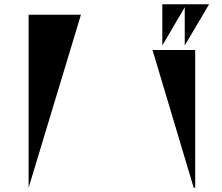

<svg xmlns="http://www.w3.org/2000/svg" viewBox="-20 -859 1040 899"><path d="M845 -646V-825L740 -646V-839H959ZM114 20V-790H359ZM887 20 694 -625H894V20Z"/></svg>

Font: Chokokutai
Style: Regular
Weight: 400
Designer: 108号,108go
Foundry: Font Zone 108
Version: Version 1.000; ttfautohint (v1.8.3)